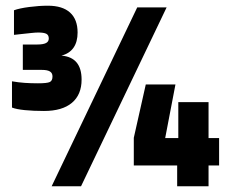

<svg xmlns="http://www.w3.org/2000/svg" viewBox="-20 -653 803 673"><path d="M22 0ZM252 -539Q252 -506 237.5 -485.5Q223 -465 195 -458H196Q231 -455 248.5 -434Q266 -413 266 -374Q266 -321 232 -292.5Q198 -264 134 -264Q97 -264 67 -267Q37 -270 22 -276V-368Q45 -364 66.5 -362.5Q88 -361 113 -361Q145 -361 154.5 -365.5Q164 -370 164 -385Q164 -397 155 -402.5Q146 -408 127 -408H60V-497H111Q131 -497 141 -502Q151 -507 151 -518Q151 -530 142.5 -534.5Q134 -539 114 -539Q105 -539 91 -537.5Q77 -536 49 -533Q35 -531 31.5 -531Q28 -531 29 -531V-617Q48 -624 82.5 -628.5Q117 -633 148 -633Q199 -633 225.5 -609Q252 -585 252 -539ZM564 -627 264 0H161L461 -627ZM449 0ZM748 -169V-73H711V0H601V-73H449V-170L491 -357H595L559 -169H605V-295H711V-169Z"/></svg>

Font: Blinker
Style: Bold
Weight: 700
Designer: Juergen Huber
Foundry: supertype
Version: Version 1.015;PS 1.15;hotconv 1.0.88;makeotf.lib2.5.647800; 